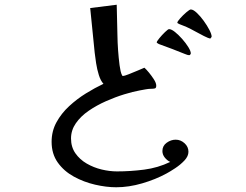

<svg xmlns="http://www.w3.org/2000/svg" viewBox="-20 -773 1040 811"><path d="M776 -132Q776 -113 759 -95Q742 -77 720 -62.5Q698 -48 683 -40Q637 -15 580.5 1.5Q524 18 471 18Q429 18 381.5 7Q334 -4 292 -27Q250 -50 224 -86.5Q198 -123 198 -174Q198 -219 218.5 -256.5Q239 -294 272 -324.5Q305 -355 343 -378.5Q381 -402 417 -419Q405 -432 397.5 -456Q390 -480 386 -506Q382 -532 380 -550Q375 -597 370.5 -644.5Q366 -692 361 -739L473 -753Q475 -689 476 -625Q477 -561 485 -498Q486 -495 487.5 -483.5Q489 -472 492.5 -462Q496 -452 499 -452Q505 -452 524 -459.5Q543 -467 563 -475.5Q583 -484 590 -487Q598 -480 609.5 -466Q621 -452 630.5 -437Q640 -422 640 -411Q640 -401 634 -399.5Q628 -398 620 -398Q607 -398 594.5 -395.5Q582 -393 570 -391Q542 -386 504.5 -374.5Q467 -363 427.5 -345.5Q388 -328 354.5 -305Q321 -282 300.5 -252.5Q280 -223 280 -188Q280 -152 298.5 -125.5Q317 -99 346.5 -82Q376 -65 409.5 -57Q443 -49 474 -49Q531 -49 589 -56.5Q647 -64 699 -89Q686 -95 676 -107.5Q666 -120 666 -135Q666 -157 684 -170Q702 -183 722 -183Q743 -183 759.5 -168Q776 -153 776 -132ZM786 -547Q786 -546 784 -543Q782 -540 780 -540Q775 -540 770.5 -541.5Q766 -543 761 -545Q734 -556 706.5 -566.5Q679 -577 651 -587Q650 -588 646 -590Q642 -592 642 -594Q642 -598 653 -611.5Q664 -625 677 -637.5Q690 -650 694 -650Q704 -650 719 -638Q734 -626 749.5 -608.5Q765 -591 775.5 -574Q786 -557 786 -547ZM874 -618Q874 -617 872 -614.5Q870 -612 868 -610Q861 -611 841 -621Q821 -631 800.5 -642.5Q780 -654 770 -658Q767 -660 757 -663.5Q747 -667 738 -671Q729 -675 729 -677Q729 -682 741 -695.5Q753 -709 767 -721Q781 -733 786 -733Q796 -733 811 -719Q826 -705 840.5 -685Q855 -665 864.5 -646.5Q874 -628 874 -618Z"/></svg>

Font: Kaisei Decol Medium
Style: Regular
Weight: 500
Designer: Font-Kai, 金井和夫
Foundry: KAZUO KANAI
Version: Version 5.003